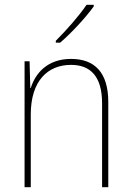

<svg xmlns="http://www.w3.org/2000/svg" viewBox="-20 -785 553 805"><path d="M373 -758V-765H343C312 -719 259 -659 214 -614V-606H232C280 -647 339 -711 373 -758ZM278 -538C178 -538 128 -477 109 -416H107L104 -528H83V0H109V-305C109 -446 180 -513 278 -513C359 -513 408 -465 408 -352V0H434V-357C434 -481 377 -538 278 -538Z"/></svg>

Font: Noto Sans Gurmukhi SemiCondensed Thin
Style: Regular
Weight: 100
Width: 4
Designer: Jelle Bosma - Monotype Design Team
Foundry: Monotype Imaging Inc.
Version: Version 2.004